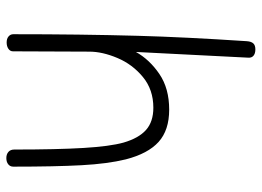

<svg xmlns="http://www.w3.org/2000/svg" viewBox="-130 -695 826 606"><g transform="rotate(90 283.0 -392.0)"><path d="M506 -21Q506 -11 498.5 -5Q491 1 479 1Q467 1 459.5 -5.5Q452 -12 452 -24Q452 -159 447 -242.5Q442 -326 430 -369Q416 -417 390 -440Q364 -463 320 -463Q263 -463 223 -430Q183 -397 163 -349.5Q143 -302 143 -261L142 -20Q142 -11 134 -5.5Q126 0 114 0Q102 0 95 -6Q88 -12 88 -21Q88 -234 93 -414Q97 -561 110 -758Q111 -772 117 -778.5Q123 -785 136 -785Q149 -785 156 -779Q163 -773 162 -762L144 -408Q168 -451 213.5 -482Q259 -513 326 -513Q391 -513 428 -479.5Q465 -446 483 -376Q497 -319 501.5 -236Q506 -153 506 -21Z"/></g></svg>

Font: Mali Light
Style: Regular
Weight: 300
Designer: Kitiyaporn Chalermlarp | Katatrad Aksorn Co.,Ltd.
Foundry: Cadson Demak Co.,Ltd.
Version: Version 1.000; ttfautohint (v1.6)